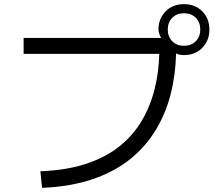

<svg xmlns="http://www.w3.org/2000/svg" viewBox="-20 -871 1040 927"><path d="M183 36 175 -44Q302 -49 397 -80.5Q492 -112 558 -165.5Q624 -219 665 -289Q706 -359 726.5 -441Q747 -523 749 -611H94V-688H758Q752 -698 748.5 -709Q745 -720 745 -733Q747 -784 781 -817.5Q815 -851 868 -851Q922 -851 956.5 -816.5Q991 -782 991 -728Q991 -675 956.5 -640Q922 -605 868 -605Q858 -605 848 -607Q838 -609 830 -613Q828 -511 804.5 -418Q781 -325 733 -245Q685 -165 610 -104Q535 -43 429 -6.5Q323 30 183 36ZM868 -650Q904 -650 925.5 -672Q947 -694 947 -728Q947 -763 925.5 -785Q904 -807 868 -807Q833 -807 811.5 -785Q790 -763 790 -728Q790 -694 811.5 -672Q833 -650 868 -650Z"/></svg>

Font: Murecho Thin
Style: Regular
Weight: 400
Version: Version 1.010